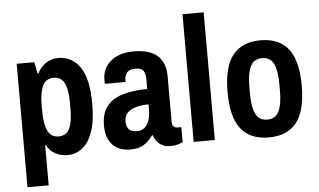

<svg xmlns="http://www.w3.org/2000/svg" viewBox="-58 -816 1801 1083"><g transform="rotate(-5 843.0 -275.0)"><path d="M55 173V-526H155L167 -461H172Q192 -499 223 -518.5Q254 -538 291 -538Q369 -538 414.5 -471.5Q460 -405 460 -262Q460 -167 438.5 -106Q417 -45 380.5 -16.5Q344 12 297 12Q257 12 225.5 -5.5Q194 -23 180 -54H175V173ZM255 -97Q299 -97 317 -135Q335 -173 335 -244V-282Q335 -353 317 -391Q299 -429 255 -429Q212 -429 193.5 -391Q175 -353 175 -282V-246Q175 -175 193.5 -136Q212 -97 255 -97Z M647 12Q629 12 606 6Q583 0 562.5 -16Q542 -32 528.5 -61Q515 -90 515 -136Q515 -207 548.5 -247Q582 -287 641 -303.5Q700 -320 776 -320V-375Q776 -402 766 -421Q756 -440 721 -440Q684 -440 671 -422Q658 -404 658 -385V-370H541Q540 -375 540 -380Q540 -385 540 -392Q540 -458 588.5 -498Q637 -538 718 -538Q810 -538 853.5 -497.5Q897 -457 897 -383V-124Q897 -105 906 -97Q915 -89 925 -89H949V-4Q939 1 922 6.5Q905 12 878 12Q842 12 818 -7Q794 -26 785 -57H780Q758 -26 729 -7Q700 12 647 12ZM697 -88Q726 -88 743 -104Q760 -120 768 -146Q776 -172 776 -203V-233Q741 -233 709.5 -225.5Q678 -218 658 -199.5Q638 -181 638 -147Q638 -120 652 -104Q666 -88 697 -88Z M1011 0V-723H1131V0Z M1436 12Q1331 12 1278.5 -54.5Q1226 -121 1226 -263Q1226 -405 1278.5 -471.5Q1331 -538 1436 -538Q1541 -538 1593.5 -471.5Q1646 -405 1646 -263Q1646 -121 1593.5 -54.5Q1541 12 1436 12ZM1436 -89Q1483 -89 1502 -128.5Q1521 -168 1521 -244V-282Q1521 -358 1502 -397.5Q1483 -437 1436 -437Q1390 -437 1370.5 -397.5Q1351 -358 1351 -282V-244Q1351 -168 1370.5 -128.5Q1390 -89 1436 -89Z"/></g></svg>

Font: Archivo Narrow
Style: Bold
Weight: 700
Designer: Hector Gatti
Foundry: Omnibus-Type
Version: Version 3.002